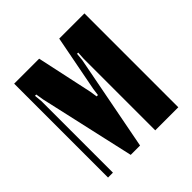

<svg xmlns="http://www.w3.org/2000/svg" viewBox="-139 -605 716 716"><g transform="rotate(-45 218.5 -247.5)"><path d="M405.8 -495.1V0H284.2V-377.9L286.1 -408.2H279.8L276.9 -377.9L204.1 0H154.8L69.8 -377.9L64.9 -408.2H58.1L61 -377.9V0H35.2V-495.1H167L214.8 -272.9L219.2 -244.1H226.1L230 -272.9L272.9 -495.1Z"/></g></svg>

Font: Moniqa Black Heading
Style: Regular
Weight: 900
Designer: Rajesh Rajput
Foundry: Rajesh Rajput
Version: Version 1.000